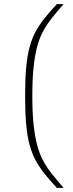

<svg xmlns="http://www.w3.org/2000/svg" viewBox="-20 -763 353 933"><path d="M256 150Q221 112 195.5 80Q170 48 152 14Q134 -20 123 -62Q112 -104 107 -161Q102 -218 102 -297Q102 -376 107 -432.5Q112 -489 123 -531Q134 -573 152 -607Q170 -641 195.5 -673Q221 -705 256 -743H289Q259 -709 235 -679Q211 -649 192.5 -616.5Q174 -584 162 -541.5Q150 -499 143.5 -439.5Q137 -380 137 -297Q137 -214 143.5 -154.5Q150 -95 162 -52.5Q174 -10 192.5 23Q211 56 235 85.5Q259 115 289 150Z"/></svg>

Font: Saira Expanded Thin
Style: Regular
Weight: 250
Width: 7
Designer: Hector Gatti with collaboration of the Omnibus-Type team
Foundry: Omnibus-Type
Version: Version 1.101